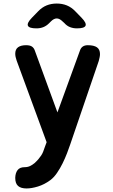

<svg xmlns="http://www.w3.org/2000/svg" viewBox="-20 -805 640 1083"><path d="M233 24 243 -3 74 -463Q70 -474 68 -484Q66 -494 66 -502Q66 -527 82 -538.5Q98 -550 127 -550Q149 -550 160 -542.5Q171 -535 176 -521L304 -171L431 -520Q436 -535 447 -542.5Q458 -550 475 -550Q510 -550 527 -538Q544 -526 544 -500Q544 -492 542 -482Q540 -472 537 -461L376 10Q369 31 358 59.5Q347 88 333 116.5Q319 145 301.5 170.5Q284 196 264 211Q230 236 194 247Q158 258 130 258Q98 258 82 244Q66 230 66 199V197Q67 170 79.5 154Q92 138 119 138Q136 138 149.5 131.5Q163 125 175 115Q188 103 196.5 93Q205 83 212 72.5Q219 62 223.5 50.5Q228 39 233 24ZM186 -645Q144 -645 137.5 -660Q131 -675 160 -705L195 -741Q217 -764 243 -774.5Q269 -785 300 -785Q331 -785 357 -774.5Q383 -764 405 -741L440 -705Q469 -675 462.5 -660Q456 -645 414 -645Q393 -645 375 -652Q357 -659 343 -675L333 -684Q316 -701 300 -701Q284 -701 267 -684L257 -674Q242 -659 224.5 -652Q207 -645 186 -645Z"/></svg>

Font: Maple Mono NL
Style: Bold
Weight: 700
Monospace: yes
Designer: subframe7536
Version: Version 7.000